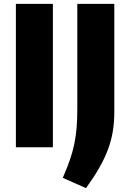

<svg xmlns="http://www.w3.org/2000/svg" viewBox="-20 -760 670 991"><path d="M62 -740H253V0H62ZM304 158Q326 108 340.5 66Q355 24 363.5 -17Q372 -58 375.5 -101.5Q379 -145 379 -197V-740H570V-182Q570 -130 562.5 -83.5Q555 -37 538 9.5Q521 56 493 105Q465 154 424 211Z"/></svg>

Font: Encode Sans Narrow
Style: ExtraBold
Weight: 800
Designer: Pablo Impallari, Andres Torresi
Foundry: Pablo Impallari, Andres Torresi
Version: Version 1.000; ttfautohint (v1.00) -l 8 -r 50 -G 200 -x 14 -